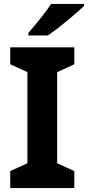

<svg xmlns="http://www.w3.org/2000/svg" viewBox="-20 -954 446 974"><path d="M357 0H32V-86L119 -126V-588L32 -628V-714H357V-628L270 -588V-126L357 -86ZM406 -924Q392 -910 369 -890Q346 -870 319.5 -848Q293 -826 267.5 -806.5Q242 -787 223 -774H124V-787Q140 -806 161.5 -831.5Q183 -857 204 -884.5Q225 -912 239 -934H406Z"/></svg>

Font: Noto Sans New Tai Lue
Style: Regular
Weight: 400
Designer: Monotype Design Team
Foundry: Monotype Imaging Inc.
Version: Version 2.003